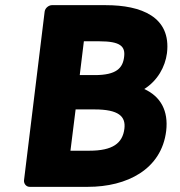

<svg xmlns="http://www.w3.org/2000/svg" viewBox="-20 -699 699 744"><path d="M73 0C72 11 80 25 95 25H321C471 25 606 -42 624 -192C633 -269 603 -325 539 -354C591 -387 620 -440 627 -493C644 -634 527 -679 390 -679H181C170 -679 155 -669 153 -654ZM289 -408 305 -539H365C447 -539 466 -519 461 -479C456 -435 431 -408 347 -408ZM253 -115 273 -275H346C440 -275 468 -248 462 -200C455 -144 417 -115 326 -115Z"/></svg>

Font: Falling Sky
Style: BlkObl
Weight: 900
Designer: Paul D. Hunt
Foundry: Adobe Systems Incorporated
Version: Version 1.02